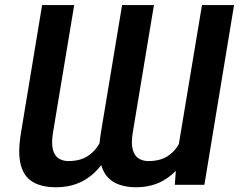

<svg xmlns="http://www.w3.org/2000/svg" viewBox="-20 -748 967 777"><path d="M695.8 -117.2 797.4 -727.5H927.2L807.1 0H687.5ZM731.4 -246.1 778.3 -247.1Q766.1 -173.3 734.4 -115.2Q702.6 -57.1 651.4 -23.7Q600.1 9.8 530.3 9.8Q476.1 9.8 439.7 -11.5Q403.3 -32.7 389.2 -81.1Q375 -129.4 388.2 -210.4L474.1 -727.5H603L517.1 -210.4Q510.3 -168 517.1 -142.8Q523.9 -117.7 540.8 -106.9Q557.6 -96.2 580.6 -96.2Q627.4 -96.2 658 -115.7Q688.5 -135.3 706.3 -169.4Q724.1 -203.6 731.4 -246.1ZM408.7 -246.1 456.5 -247.1Q444.3 -172.9 412.4 -114.7Q380.4 -56.6 328.9 -23.4Q277.3 9.8 206.1 9.8Q149.4 9.8 113 -11.5Q76.7 -32.7 64 -81.1Q51.3 -129.4 64.9 -210.4L150.4 -727.5H280.3L194.3 -210.4Q187.5 -167 194.3 -141.8Q201.2 -116.7 218 -106.4Q234.9 -96.2 256.8 -96.2Q303.2 -96.2 334.2 -115.7Q365.2 -135.3 383.3 -169.2Q401.4 -203.1 408.7 -246.1Z"/></svg>

Font: Inter 20pt SemiBold
Style: Italic
Weight: 600
Italic angle: -9.3988°
Version: Version 4.001;git-66647c0bb